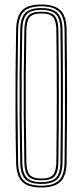

<svg xmlns="http://www.w3.org/2000/svg" viewBox="-20 -826 366 852"><path d="M163.5 6Q103.8 6 78.1 -20Q52.5 -46 51.5 -105.8Q49.2 -215.5 48.8 -309Q48.2 -402.5 48.9 -494.8Q49.5 -587 51.5 -693.5Q52.5 -753.8 78.1 -779.9Q103.8 -806 163.5 -806Q222 -806 248.4 -780.2Q274.8 -754.5 275.5 -693.5Q277.5 -544.8 277.5 -403.4Q277.5 -262 275.5 -105.8Q274.8 -45.2 248.4 -19.6Q222 6 163.5 6ZM163.5 -2Q217.8 -2 241.8 -25.8Q265.8 -49.5 266.5 -106Q267.8 -206.8 268.2 -301.5Q268.8 -396.2 268.2 -492.2Q267.8 -588.2 266.5 -693.5Q265.8 -751 241.5 -774.5Q217.2 -798 163.5 -798Q107.5 -798 84.5 -773.5Q61.5 -749 60.5 -693.5Q58.5 -582.8 57.9 -488.9Q57.2 -395 58 -303Q58.8 -211 60.5 -106Q61.5 -50.5 84.6 -26.2Q107.8 -2 163.5 -2ZM163.5 -9.8Q113 -9.8 91.8 -31.6Q70.5 -53.5 69.8 -106.2Q67.8 -216.8 67.1 -310.6Q66.5 -404.5 67.1 -496.4Q67.8 -588.2 69.8 -693.2Q70.5 -746.2 91.8 -768.2Q113 -790.2 163.5 -790.2Q213.5 -790.2 235.1 -768.2Q256.8 -746.2 257.5 -693.2Q258.5 -609.2 259 -536.2Q259.5 -463.2 259.4 -394.5Q259.2 -325.8 258.8 -255.4Q258.2 -185 257.5 -106.2Q256.8 -54.2 235.4 -32Q214 -9.8 163.5 -9.8ZM163.5 -17.8Q210.2 -17.8 229 -38Q247.8 -58.2 248.2 -106.5Q249.2 -192 249.8 -264.8Q250.2 -337.5 250.2 -405.2Q250.2 -473 249.8 -543Q249.2 -613 248.2 -693Q247.8 -741.2 229.1 -761.8Q210.5 -782.2 163.5 -782.2Q117.5 -782.2 98.6 -762.2Q79.8 -742.2 78.8 -693.2Q76.8 -587.8 76.1 -495.1Q75.5 -402.5 76.1 -308.8Q76.8 -215 78.8 -106.2Q79.8 -57.5 98.8 -37.6Q117.8 -17.8 163.5 -17.8ZM163.5 -25.8Q122 -25.8 105.4 -43.8Q88.8 -61.8 88 -106.5Q86 -217.5 85.4 -311.1Q84.8 -404.8 85.4 -496.4Q86 -588 88 -693Q88.8 -738 105.2 -756.1Q121.8 -774.2 163.5 -774.2Q205.5 -774.2 222.1 -755.9Q238.8 -737.5 239.2 -692.8Q240.2 -605 240.8 -532Q241.2 -459 241.2 -392.1Q241.2 -325.2 240.6 -256.1Q240 -187 239.2 -106.8Q238.8 -62.8 222.4 -44.2Q206 -25.8 163.5 -25.8ZM163.5 -33.8Q202 -33.8 215.8 -50.5Q229.5 -67.2 230 -107Q231 -190.5 231.5 -261.2Q232 -332 232 -398.8Q232 -465.5 231.5 -536.6Q231 -607.8 230 -692.5Q229.5 -732.5 215.9 -749.4Q202.2 -766.2 163.5 -766.2Q126.2 -766.2 112 -750.2Q97.8 -734.2 97 -692.8Q95 -587 94.4 -494.5Q93.8 -402 94.4 -308.5Q95 -215 97 -106.8Q97.8 -65.8 112 -49.8Q126.2 -33.8 163.5 -33.8Z"/></svg>

Font: Big Shoulders Inline Display Light
Style: Regular
Weight: 300
Designer: Patric King
Foundry: XO Type Co
Version: Version 1.000